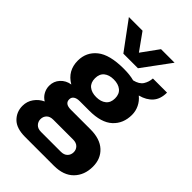

<svg xmlns="http://www.w3.org/2000/svg" viewBox="-276 -863 1153 1153"><g transform="rotate(45 300.0 -287.0)"><path d="M174 188Q100 188 65 153Q30 118 30 67Q30 29 51.5 -1Q73 -31 106 -46Q83 -60 70.5 -83Q58 -106 58 -132Q58 -170 83 -197.5Q108 -225 147 -231Q73 -274 73 -360Q73 -432 128 -476.5Q183 -521 303 -521Q356 -521 392 -511Q434 -521 450 -546.5Q466 -572 468 -603H588Q588 -548 559.5 -516Q531 -484 481 -471V-470Q506 -450 520 -421Q534 -392 534 -360Q534 -286 485 -241Q436 -196 335 -196H253Q229 -196 215 -186.5Q201 -177 201 -159Q201 -122 252 -122H419Q500 -122 544 -81.5Q588 -41 588 26Q588 98 544 143Q500 188 418 188ZM306 -283Q345 -283 368.5 -302Q392 -321 392 -358Q392 -395 368.5 -414Q345 -433 306 -433Q267 -433 244 -414Q221 -395 221 -358Q221 -321 244 -302Q267 -283 306 -283ZM220 99H388Q415 99 430 84Q445 69 445 46Q445 25 430.5 10Q416 -5 388 -5H220Q192 -5 177.5 10Q163 25 163 47Q163 68 177.5 83.5Q192 99 220 99ZM493 -762 361 -583H237L105 -762H221L299 -653L378 -762Z"/></g></svg>

Font: Chivo Mono
Style: Bold
Weight: 700
Monospace: yes
Designer: Hector Gatti
Foundry: Omnibus-Type
Version: Version 1.008; ttfautohint (v1.8.4.7-5d5b)